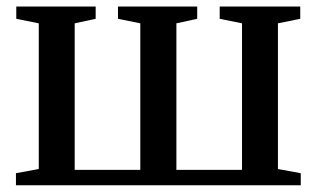

<svg xmlns="http://www.w3.org/2000/svg" viewBox="-20 -552 944 572"><path d="M27.5 0V-36L95.5 -48.5V-482.5L28.5 -496V-532.5H265V-496L202.5 -482.5V-46H398V-482.5L331.5 -496V-532.5H567.5V-496L505.5 -482.5V-46H701V-482.5L634.5 -496V-532.5H874.5V-496L808 -482.5V-48.5L876 -36V0Z"/></svg>

Font: Merriweather 72pt Medium
Style: Regular
Weight: 500
Version: Version 2.100